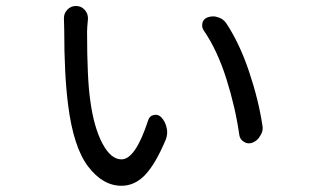

<svg xmlns="http://www.w3.org/2000/svg" viewBox="-20 -590 1040 632"><path d="M190.4 -530.3Q190.4 -545.9 201.2 -557.6Q212.9 -570.3 229.5 -570.3Q229.5 -570.3 230.5 -570.3Q247.1 -570.3 258.8 -557.6Q269.5 -545.9 269.5 -530.3Q269.5 -529.3 269.5 -527.3Q266.6 -498 266.6 -486.3Q266.6 -330.1 277.3 -257.8Q289.1 -170.9 316.9 -118.2Q344.7 -65.4 379.9 -65.4Q425.8 -65.4 467.8 -194.3Q471.7 -208 485.8 -211.4Q500 -214.8 510.7 -204.1Q524.4 -189.5 528.3 -169.9Q530.3 -162.1 530.3 -155.3Q530.3 -142.6 525.4 -129.9Q492.2 -50.8 458 -14.6Q423.8 21.5 379.9 21.5Q318.4 21.5 270 -42Q221.7 -105.5 204.1 -245.1Q191.4 -344.7 191.4 -492.2ZM650.4 -490.2Q645.5 -498 645.5 -505.9Q645.5 -510.7 646.5 -515.6Q650.4 -528.3 664.1 -533.2Q672.9 -536.1 681.6 -536.1Q689.5 -536.1 697.3 -533.2Q714.8 -528.3 724.6 -513.7Q768.6 -447.3 799.8 -354.5Q831.1 -261.7 843.8 -176.8Q844.7 -172.9 844.7 -168.9Q844.7 -155.3 836.9 -143.6Q828.1 -127 810.5 -120.1Q804.7 -118.2 798.8 -118.2Q791 -118.2 783.2 -123Q769.5 -130.9 767.6 -146.5Q754.9 -236.3 725.1 -330.6Q695.3 -424.8 650.4 -490.2Z"/></svg>

Font: Gen Jyuu Gothic Regular
Style: Regular
Weight: 400
Designer: [Source Han Sans]
Ryoko NISHIZUKA  (kana & ideographs); Paul D. Hunt (Latin, Greek & Cyrillic); Wenlong ZHANG  (bopomofo
Version: Version 1.002.20150607